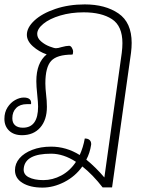

<svg xmlns="http://www.w3.org/2000/svg" viewBox="-51 -606 700 872"><path d="M547 -411Q547 -390 544 -366L458 245H415Q370 187 323 150Q291 195 241.5 220.5Q192 246 142 246Q86 246 51.5 225Q17 204 17 167Q17 137 37.5 113Q58 89 95.5 74.5Q133 60 181 60Q250 60 311 98Q327 63 334 23Q349 23 356.5 30.5Q364 38 363 51Q357 90 341 119Q384 154 423 200L502 -366Q505 -390 505 -410Q505 -488 457.5 -519Q410 -550 329 -550Q271 -550 222.5 -535.5Q174 -521 146 -498Q118 -475 118 -452Q118 -433 135.5 -418Q153 -403 174 -395Q195 -387 203 -387Q213 -387 228 -392Q250 -398 263 -398Q270 -398 275.5 -389Q281 -380 281 -371Q281 -366 280 -362Q279 -358 277 -358Q208 -358 181.5 -329.5Q155 -301 155 -227Q155 -206 159 -170Q160 -161 161 -149Q162 -137 162 -121Q162 -61 131.5 -26.5Q101 8 49 8Q12 8 -9.5 -12.5Q-31 -33 -31 -66Q-31 -96 -17 -118Q-3 -140 17.5 -151.5Q38 -163 57 -163Q75 -163 83.5 -155.5Q92 -148 90 -133H71Q40 -133 22.5 -115.5Q5 -98 5 -69Q5 -48 17.5 -37Q30 -26 53 -26Q122 -26 122 -122Q122 -139 118 -177Q114 -215 114 -237Q114 -321 161 -359Q126 -371 98.5 -395.5Q71 -420 71 -448Q71 -481 105.5 -513Q140 -545 200.5 -565.5Q261 -586 334 -586Q427 -586 487 -545Q547 -504 547 -411ZM294 129Q237 92 181 92Q65 92 57 157Q53 185 78.5 198.5Q104 212 146 212Q188 212 227.5 191Q267 170 294 129Z"/></svg>

Font: Krub ExtraLight
Style: Italic
Weight: 275
Italic angle: -8°
Designer: Ekaluck Peanpanawate
Foundry: Cadson Demak Co.,Ltd.
Version: Version 1.000; ttfautohint (v1.6)